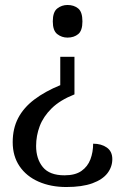

<svg xmlns="http://www.w3.org/2000/svg" viewBox="-20 -559 514 771"><path d="M279 -331V-180Q221 -157 187.5 -124Q154 -91 139.5 -52.5Q125 -14 125 27Q125 79 152 112Q179 145 239 145Q282 145 307 127.5Q332 110 343 81Q354 52 354 18Q387 18 409 33.5Q431 49 431 80Q431 111 411.5 136.5Q392 162 351 177Q310 192 246 192Q184 192 135 170.5Q86 149 58.5 108.5Q31 68 31 12Q31 -43 53 -85Q75 -127 118 -159.5Q161 -192 222 -217V-331ZM251 -539Q277 -539 294 -525Q311 -511 311 -473Q311 -436 294 -422Q277 -408 251 -408Q228 -408 210 -422Q192 -436 192 -473Q192 -511 210 -525Q228 -539 251 -539Z"/></svg>

Font: Noto Serif Gujarati
Style: Regular
Weight: 400
Designer: Universal Thirst, Indian Type Foundry and the Monotype Design Team
Foundry: Monotype Imaging Inc.
Version: Version 2.102